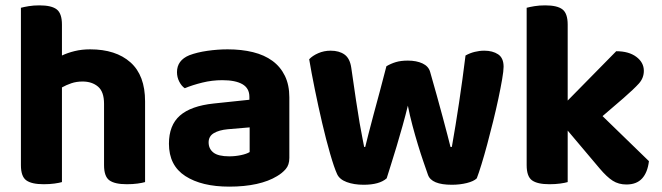

<svg xmlns="http://www.w3.org/2000/svg" viewBox="-20 -680 2468 716"><path d="M211 -1Q201 2 183 4.5Q165 7 143 7Q98 7 78 -7.5Q58 -22 58 -64V-651Q69 -654 87 -657Q105 -660 127 -660Q172 -660 191.5 -645Q211 -630 211 -588V-473Q232 -483 258.5 -489.5Q285 -496 316 -496Q412 -496 466.5 -447.5Q521 -399 521 -302V-1Q511 2 493 4.5Q475 7 453 7Q408 7 388 -7.5Q368 -22 368 -64V-293Q368 -338 345.5 -357Q323 -376 288 -376Q265 -376 246 -369.5Q227 -363 211 -354V-1Z M911 -113V-205L829 -198Q797 -195 777.5 -183.5Q758 -172 758 -149Q758 -125 776 -111Q794 -97 835 -97Q857 -97 878.5 -101.5Q900 -106 911 -113ZM1059 -317V-91Q1059 -65 1045.5 -49.5Q1032 -34 1013 -23Q982 -4 937 6Q892 16 835 16Q732 16 671 -23.5Q610 -63 610 -144Q610 -213 651 -249Q692 -285 777 -294L910 -308V-319Q910 -351 884 -366Q858 -381 809 -381Q771 -381 734.5 -372Q698 -363 669 -351Q657 -359 648.5 -375.5Q640 -392 640 -411Q640 -455 686 -474Q715 -485 753.5 -490.5Q792 -496 829 -496Q881 -496 923.5 -485.5Q966 -475 996 -453Q1026 -431 1042.5 -397Q1059 -363 1059 -317Z M1422 -15Q1395 9 1336 9Q1300 9 1273 -1Q1246 -11 1237 -31Q1226 -55 1211 -107Q1196 -159 1181.5 -221Q1167 -283 1154 -347Q1141 -411 1133 -459Q1145 -472 1166.5 -481.5Q1188 -491 1213 -491Q1245 -491 1265 -476.5Q1285 -462 1290 -427Q1300 -357 1307.5 -307Q1315 -257 1321 -222Q1327 -187 1331.5 -165.5Q1336 -144 1338 -132H1342Q1346 -148 1354 -180Q1362 -212 1373 -252.5Q1384 -293 1396.5 -339.5Q1409 -386 1421 -433Q1438 -443 1456.5 -448.5Q1475 -454 1501 -454Q1533 -454 1555.5 -443.5Q1578 -433 1584 -412Q1597 -367 1609 -323.5Q1621 -280 1631 -243Q1641 -206 1648.5 -177Q1656 -148 1660 -132H1665Q1679 -211 1692 -297.5Q1705 -384 1716 -473Q1732 -482 1750 -486.5Q1768 -491 1786 -491Q1817 -491 1837.5 -477.5Q1858 -464 1858 -431Q1858 -416 1852.5 -384Q1847 -352 1838.5 -312Q1830 -272 1819 -227.5Q1808 -183 1797 -142Q1786 -101 1775.5 -67Q1765 -33 1758 -15Q1747 -4 1721 2.5Q1695 9 1665 9Q1589 9 1576 -28Q1569 -48 1559 -77Q1549 -106 1538.5 -140.5Q1528 -175 1518 -212.5Q1508 -250 1501 -286Q1492 -249 1481 -210Q1470 -171 1459 -134Q1448 -97 1438 -66Q1428 -35 1422 -15Z M2227 -247 2400 -79Q2395 -37 2374.5 -14.5Q2354 8 2316 8Q2287 8 2265 -6Q2243 -20 2216 -52L2097 -193V-1Q2087 2 2069 4.5Q2051 7 2029 7Q1984 7 1964 -7.5Q1944 -22 1944 -64V-651Q1955 -654 1973 -657Q1991 -660 2013 -660Q2058 -660 2077.5 -645Q2097 -630 2097 -588V-305L2278 -489Q2325 -489 2353 -468Q2381 -447 2381 -416Q2381 -389 2362.5 -368.5Q2344 -348 2305 -314Z"/></svg>

Font: Baloo 2 Latin
Style: Bold
Weight: 400
Designer: Sarang Kulkarni and Ek Type
Foundry: Ek Type
Version: Version 1.001